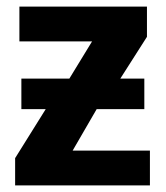

<svg xmlns="http://www.w3.org/2000/svg" viewBox="-20 -564 504 584"><path d="M427 -544H39V-438H260L191 -325H45V-232H119L26 -83V0H436V-106H201L274 -232H419V-325H346L427 -452Z"/></svg>

Font: Noto Sans Display
Style: Bold
Weight: 700
Designer: Monotype Design Team
Foundry: Monotype Imaging Inc.
Version: Version 1.900